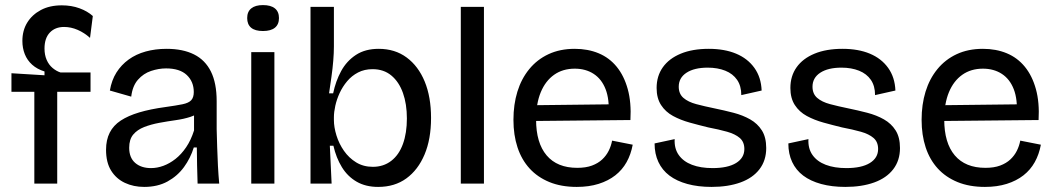

<svg xmlns="http://www.w3.org/2000/svg" viewBox="-20 -722 4151 755"><path d="M115 0V-361H25V-434L155 -426V-441Q126 -450 106.5 -467.5Q87 -485 77.5 -509Q68 -533 68 -561Q68 -602 87 -633Q106 -664 140.5 -682.5Q175 -701 223 -701Q261 -701 292.5 -689.5Q324 -678 345 -659L334 -573Q312 -593 285.5 -604.5Q259 -616 232 -616Q197 -616 176 -594Q155 -572 155 -531Q155 -506 163.5 -486.5Q172 -467 187 -454.5Q202 -442 218 -437H336V-361H205V0Z M547 13Q505 13 471 -3Q437 -19 417 -51Q397 -83 397 -133Q397 -172 411.5 -200.5Q426 -229 455 -248Q484 -267 527.5 -280Q571 -293 630 -301Q673 -307 697.5 -312Q722 -317 732 -328Q742 -339 742 -360Q742 -401 714.5 -427Q687 -453 633 -453Q604 -453 574 -443Q544 -433 522.5 -408.5Q501 -384 496 -342L412 -366Q419 -407 438 -437Q457 -467 486 -488Q515 -509 553 -519.5Q591 -530 635 -530Q699 -530 743 -508Q787 -486 809.5 -440.5Q832 -395 832 -324V-214Q833 -181 834 -144Q835 -107 837 -70Q839 -33 842 0H757Q756 -36 755 -71Q754 -106 754 -142H742Q729 -100 703.5 -65Q678 -30 639 -8.5Q600 13 547 13ZM574 -61Q598 -61 622.5 -70Q647 -79 670 -97Q693 -115 712 -143Q731 -171 743 -209V-288L770 -287Q755 -271 729 -262.5Q703 -254 671 -249.5Q639 -245 606.5 -239Q574 -233 547 -222.5Q520 -212 504 -193Q488 -174 488 -141Q488 -102 511.5 -81.5Q535 -61 574 -61Z M968 0V-517H1059V0ZM1014 -600Q983 -600 967.5 -613Q952 -626 952 -651Q952 -676 968 -689Q984 -702 1014 -702Q1045 -702 1061 -689Q1077 -676 1077 -651Q1077 -626 1061 -613Q1045 -600 1014 -600Z M1467 13Q1418 13 1382.5 -7.5Q1347 -28 1324.5 -64.5Q1302 -101 1291 -149H1277L1284 0H1201V-250V-695H1293V-540Q1293 -514 1290.5 -483.5Q1288 -453 1283.5 -421Q1279 -389 1274 -355H1290Q1300 -403 1321.5 -442.5Q1343 -482 1379.5 -506Q1416 -530 1469 -530Q1533 -530 1579 -496Q1625 -462 1650 -401.5Q1675 -341 1675 -258Q1675 -175 1649.5 -114.5Q1624 -54 1578 -20.5Q1532 13 1467 13ZM1446 -66Q1488 -66 1518.5 -89.5Q1549 -113 1564.5 -156Q1580 -199 1580 -256Q1580 -313 1564.5 -356.5Q1549 -400 1519 -425Q1489 -450 1445 -450Q1413 -450 1388 -437Q1363 -424 1345 -402.5Q1327 -381 1315.5 -356Q1304 -331 1298.5 -306Q1293 -281 1293 -261V-250Q1293 -222 1303 -189.5Q1313 -157 1332.5 -129Q1352 -101 1380.5 -83.5Q1409 -66 1446 -66Z M1792 0V-695H1883V0Z M2248 13Q2187 13 2140.5 -6Q2094 -25 2062.5 -59.5Q2031 -94 2015 -142.5Q1999 -191 1999 -251Q1999 -311 2014.5 -361.5Q2030 -412 2061 -450Q2092 -488 2137 -509Q2182 -530 2240 -530Q2292 -530 2334 -512.5Q2376 -495 2405 -459.5Q2434 -424 2448.5 -371.5Q2463 -319 2459 -250L2056 -246V-308L2401 -312L2373 -271Q2377 -331 2361.5 -371Q2346 -411 2314.5 -431.5Q2283 -452 2240 -452Q2193 -452 2159 -428Q2125 -404 2106.5 -359.5Q2088 -315 2088 -252Q2088 -160 2129.5 -111Q2171 -62 2250 -62Q2284 -62 2308 -71Q2332 -80 2348 -95Q2364 -110 2373.5 -129Q2383 -148 2387 -169L2468 -153Q2461 -115 2444 -84.5Q2427 -54 2399.5 -32.5Q2372 -11 2334 1Q2296 13 2248 13Z M2778 13Q2725 13 2683 1.5Q2641 -10 2612.5 -31.5Q2584 -53 2569 -85Q2554 -117 2554 -158L2633 -175Q2631 -138 2649 -112.5Q2667 -87 2701 -74Q2735 -61 2782 -61Q2842 -61 2874.5 -81Q2907 -101 2907 -136Q2907 -164 2889 -179.5Q2871 -195 2839 -204Q2807 -213 2765 -221Q2728 -230 2692 -240Q2656 -250 2626.5 -266Q2597 -282 2579.5 -309Q2562 -336 2562 -376Q2562 -423 2586.5 -457.5Q2611 -492 2657 -511Q2703 -530 2767 -530Q2829 -530 2874.5 -511Q2920 -492 2946.5 -455Q2973 -418 2975 -366L2895 -348Q2895 -384 2878.5 -408Q2862 -432 2832 -444Q2802 -456 2763 -456Q2710 -456 2679.5 -436Q2649 -416 2649 -381Q2649 -353 2667.5 -337Q2686 -321 2718 -312.5Q2750 -304 2789 -296Q2828 -288 2864.5 -278.5Q2901 -269 2930 -252.5Q2959 -236 2976 -209Q2993 -182 2993 -140Q2993 -91 2966.5 -56.5Q2940 -22 2891.5 -4.5Q2843 13 2778 13Z M3304 13Q3251 13 3209 1.5Q3167 -10 3138.5 -31.5Q3110 -53 3095 -85Q3080 -117 3080 -158L3159 -175Q3157 -138 3175 -112.5Q3193 -87 3227 -74Q3261 -61 3308 -61Q3368 -61 3400.5 -81Q3433 -101 3433 -136Q3433 -164 3415 -179.5Q3397 -195 3365 -204Q3333 -213 3291 -221Q3254 -230 3218 -240Q3182 -250 3152.5 -266Q3123 -282 3105.5 -309Q3088 -336 3088 -376Q3088 -423 3112.5 -457.5Q3137 -492 3183 -511Q3229 -530 3293 -530Q3355 -530 3400.5 -511Q3446 -492 3472.5 -455Q3499 -418 3501 -366L3421 -348Q3421 -384 3404.5 -408Q3388 -432 3358 -444Q3328 -456 3289 -456Q3236 -456 3205.5 -436Q3175 -416 3175 -381Q3175 -353 3193.5 -337Q3212 -321 3244 -312.5Q3276 -304 3315 -296Q3354 -288 3390.5 -278.5Q3427 -269 3456 -252.5Q3485 -236 3502 -209Q3519 -182 3519 -140Q3519 -91 3492.5 -56.5Q3466 -22 3417.5 -4.5Q3369 13 3304 13Z M3853 13Q3792 13 3745.5 -6Q3699 -25 3667.5 -59.5Q3636 -94 3620 -142.5Q3604 -191 3604 -251Q3604 -311 3619.5 -361.5Q3635 -412 3666 -450Q3697 -488 3742 -509Q3787 -530 3845 -530Q3897 -530 3939 -512.5Q3981 -495 4010 -459.5Q4039 -424 4053.5 -371.5Q4068 -319 4064 -250L3661 -246V-308L4006 -312L3978 -271Q3982 -331 3966.5 -371Q3951 -411 3919.5 -431.5Q3888 -452 3845 -452Q3798 -452 3764 -428Q3730 -404 3711.5 -359.5Q3693 -315 3693 -252Q3693 -160 3734.5 -111Q3776 -62 3855 -62Q3889 -62 3913 -71Q3937 -80 3953 -95Q3969 -110 3978.5 -129Q3988 -148 3992 -169L4073 -153Q4066 -115 4049 -84.5Q4032 -54 4004.5 -32.5Q3977 -11 3939 1Q3901 13 3853 13Z"/></svg>

Font: Bricolage Grotesque 36pt
Style: Regular
Weight: 400
Designer: Mathieu Triay
Foundry: Atelier Triay
Version: Version 1.001;gftools[0.9.33.dev8+g029e19f]